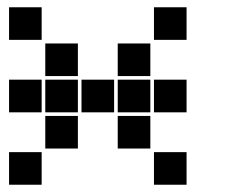

<svg xmlns="http://www.w3.org/2000/svg" viewBox="-20 -615 640 530"><path d="M6 -595Q5 -595 5 -595Q5 -595 5 -594V-506Q5 -505 5 -505Q5 -505 6 -505H94Q95 -505 95 -505Q95 -505 95 -506V-594Q95 -595 95 -595Q95 -595 94 -595ZM406 -595Q405 -595 405 -595Q405 -595 405 -594V-506Q405 -505 405 -505Q405 -505 406 -505H494Q495 -505 495 -505Q495 -505 495 -506V-594Q495 -595 495 -595Q495 -595 494 -595ZM106 -495Q105 -495 105 -495Q105 -495 105 -494V-406Q105 -405 105 -405Q105 -405 106 -405H194Q195 -405 195 -405Q195 -405 195 -406V-494Q195 -495 195 -495Q195 -495 194 -495ZM306 -495Q305 -495 305 -495Q305 -495 305 -494V-406Q305 -405 305 -405Q305 -405 306 -405H394Q395 -405 395 -405Q395 -405 395 -406V-494Q395 -495 395 -495Q395 -495 394 -495ZM6 -395Q5 -395 5 -395Q5 -395 5 -394V-306Q5 -305 5 -305Q5 -305 6 -305H94Q95 -305 95 -305Q95 -305 95 -306V-394Q95 -395 95 -395Q95 -395 94 -395ZM106 -395Q105 -395 105 -395Q105 -395 105 -394V-306Q105 -305 105 -305Q105 -305 106 -305H194Q195 -305 195 -305Q195 -305 195 -306V-394Q195 -395 195 -395Q195 -395 194 -395ZM206 -395Q205 -395 205 -395Q205 -395 205 -394V-306Q205 -305 205 -305Q205 -305 206 -305H294Q295 -305 295 -305Q295 -305 295 -306V-394Q295 -395 295 -395Q295 -395 294 -395ZM306 -395Q305 -395 305 -395Q305 -395 305 -394V-306Q305 -305 305 -305Q305 -305 306 -305H394Q395 -305 395 -305Q395 -305 395 -306V-394Q395 -395 395 -395Q395 -395 394 -395ZM406 -395Q405 -395 405 -395Q405 -395 405 -394V-306Q405 -305 405 -305Q405 -305 406 -305H494Q495 -305 495 -305Q495 -305 495 -306V-394Q495 -395 495 -395Q495 -395 494 -395ZM106 -295Q105 -295 105 -295Q105 -295 105 -294V-206Q105 -205 105 -205Q105 -205 106 -205H194Q195 -205 195 -205Q195 -205 195 -206V-294Q195 -295 195 -295Q195 -295 194 -295ZM306 -295Q305 -295 305 -295Q305 -295 305 -294V-206Q305 -205 305 -205Q305 -205 306 -205H394Q395 -205 395 -205Q395 -205 395 -206V-294Q395 -295 395 -295Q395 -295 394 -295ZM6 -195Q5 -195 5 -195Q5 -195 5 -194V-106Q5 -105 5 -105Q5 -105 6 -105H94Q95 -105 95 -105Q95 -105 95 -106V-194Q95 -195 95 -195Q95 -195 94 -195ZM406 -195Q405 -195 405 -195Q405 -195 405 -194V-106Q405 -105 405 -105Q405 -105 406 -105H494Q495 -105 495 -105Q495 -105 495 -106V-194Q495 -195 495 -195Q495 -195 494 -195Z"/></svg>

Font: Doto Black
Style: Regular
Weight: 900
Monospace: yes
Version: Version 1.000